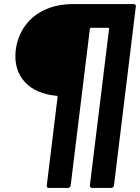

<svg xmlns="http://www.w3.org/2000/svg" viewBox="-20 -720 685 940"><path d="M336 -700C177 -700 74 -607 57 -475C42 -347 122 -262 258 -251C261 -251 262 -249 262 -246L209 188C208 195 212 200 219 200H313C320 200 325 195 326 188L420 -579C421 -582 423 -584 426 -584H510C513 -584 515 -582 514 -579L420 188C419 195 424 200 430 200H524C531 200 537 195 538 188L645 -688C646 -695 642 -700 635 -700Z"/></svg>

Font: Barlow ExtraBold
Style: Italic
Weight: 800
Italic angle: -7°
Designer: Jeremy Tribby
Foundry: Tribby Type
Version: Version 1.422;hotconv 1.0.109;makeotfexe 2.5.65596